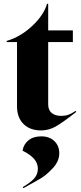

<svg xmlns="http://www.w3.org/2000/svg" viewBox="-20 -667 424 1004"><path d="M69 -111V-447H15V-453Q87 -474 148 -531Q209 -588 226 -647H232V-508H361V-447H232V-121Q232 -92 250 -76.5Q268 -61 301 -61Q321 -61 338 -67Q355 -73 375 -87L379 -82Q305 -24 269.5 -4.5Q234 15 195 15Q137 15 103 -18.5Q69 -52 69 -111ZM178 215Q178 186 157.5 163Q137 140 98 121Q103 88 128.5 67Q154 46 196 46Q239 46 264.5 71Q290 96 290 134Q290 176 256.5 212Q223 248 194.5 265Q166 282 102 317L99 311Q138 289 158 267Q178 245 178 215Z"/></svg>

Font: Nyght Serif Bold
Style: Regular
Weight: 700
Designer: Maksym Kobuzan
Version: Version 0.410